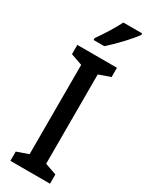

<svg xmlns="http://www.w3.org/2000/svg" viewBox="-241 -982 794 1024"><g transform="rotate(30 155.5 -470.0)"><path d="M302 -931V-940H186C164 -896 130 -841 95 -792V-780H161C205 -818 275 -892 302 -931ZM277 0V-57L206 -82V-632L277 -657V-714H33V-657L104 -632V-82L33 -57V0Z"/></g></svg>

Font: Noto Sans Sinhala Condensed Medium
Style: Regular
Weight: 500
Width: 3
Designer: Jelle Bosma - Monotype Design Team
Foundry: Monotype Imaging Inc.
Version: Version 2.006